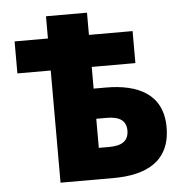

<svg xmlns="http://www.w3.org/2000/svg" viewBox="-48 -676 700 723"><g transform="rotate(-5 302.0 -314.5)"><path d="M152 0H353C474 0 568 -43 568 -173C568 -299 474 -342 353 -342H307V-424H472V-545H307V-629H152V-545H26V-424H152ZM307 -118V-228H347C396 -228 420 -210 420 -174C420 -136 396 -118 347 -118Z"/></g></svg>

Font: DAIFUKU Sans
Style: Bold
Weight: 700
Designer: Original font ‘Source Han Sans JP’ : Paul D. Hunt
Foundry: Daifuku
Version: Version 1.000